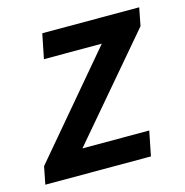

<svg xmlns="http://www.w3.org/2000/svg" viewBox="-90 -566 617 641"><g transform="rotate(-15 218.0 -245.5)"><path d="M-10 0 2 -61 294 -406H94L111 -491H446L434 -429L141 -85H372L355 0Z"/></g></svg>

Font: TypoPRO Source Sans Pro
Style: Italic
Weight: 600
Italic angle: -11°
Designer: Paul D. Hunt
Foundry: Adobe Systems Incorporated
Version: Version 1.075;PS 2.000;hotconv 1.0.86;makeotf.lib2.5.63406